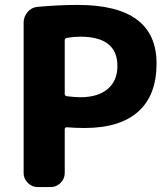

<svg xmlns="http://www.w3.org/2000/svg" viewBox="-20 -760 682 780"><path d="M243 -596V-378Q243 -371 252 -369Q286 -365 306 -365Q378 -365 417.5 -398.5Q457 -432 457 -492Q457 -611 306 -611Q281 -611 251 -606Q243 -604 243 -596ZM133 0Q110 0 93 -17Q76 -34 76 -57V-668Q76 -692 92 -711Q108 -730 132 -732Q217 -740 296 -740Q616 -740 616 -502Q616 -373 541.5 -306.5Q467 -240 323 -240Q285 -240 252 -243Q243 -243 243 -235V-57Q243 -34 226 -17Q209 0 186 0Z"/></svg>

Font: Rounded Mplus 1c ExtraBold
Style: Regular
Weight: 800
Version: Version 1.059.20150529